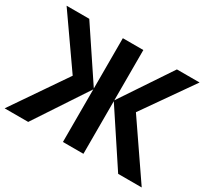

<svg xmlns="http://www.w3.org/2000/svg" viewBox="-143 -929 1228 1144"><g transform="rotate(30 471.5 -357.0)"><path d="M254 -371 14 -714H170L401 -368V-714H542V-368L773 -714H929L689 -371L943 0H781L542 -362V0H401V-362L162 0H0Z"/></g></svg>

Font: Noto IKEA Simplified Chinese
Style: Bold
Weight: 700
Designer: Monotype Design Team
Foundry: Monotype Imaging Inc.
Version: Version 1.100